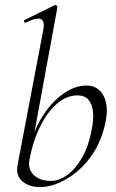

<svg xmlns="http://www.w3.org/2000/svg" viewBox="-20 -746 470 779"><path d="M145 13Q97 13 70.5 -10.5Q44 -34 51 -75L156 -627Q162 -659 146.5 -668Q131 -677 84 -654Q80 -652 78 -658Q76 -664 80 -665L202 -725Q206 -727 210 -723Q214 -719 213 -717L99 -96Q93 -59 117.5 -35.5Q142 -12 187 -12Q220 -12 253.5 -36.5Q287 -61 313.5 -107.5Q340 -154 352 -220Q360 -258 357.5 -289.5Q355 -321 340 -340Q325 -359 294 -359Q251 -359 212 -326Q173 -293 143.5 -234Q114 -175 99 -96L94 -116Q103 -173 126 -224.5Q149 -276 182 -315Q215 -354 253.5 -376.5Q292 -399 331 -399Q378 -399 400 -357.5Q422 -316 408 -251Q395 -186 365.5 -136.5Q336 -87 297.5 -54Q259 -21 219 -4Q179 13 145 13Z"/></svg>

Font: Cormorant Garamond Light
Style: Italic
Weight: 300
Italic angle: -10°
Designer: Christian Thalmann (Catharsis Fonts)
Foundry: Catharsis Fonts
Version: Version 4.001